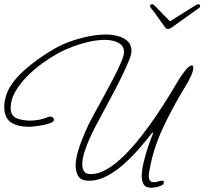

<svg xmlns="http://www.w3.org/2000/svg" viewBox="-26 -850 959 901"><path d="M684 31Q656 31 647.5 14Q639 -3 639 -23Q639 -51 648 -88.5Q657 -126 669.5 -163Q682 -200 693 -226L689 -228Q667 -200 634.5 -161.5Q602 -123 562.5 -86.5Q523 -50 479.5 -26Q436 -2 392 -2Q355 -2 342 -22.5Q329 -43 329 -71Q329 -100 338.5 -134.5Q348 -169 362 -203Q376 -237 389 -264Q398 -283 417.5 -318.5Q437 -354 460.5 -397Q484 -440 506 -482Q528 -524 542 -557.5Q556 -591 556 -606Q556 -628 542.5 -640Q529 -652 508.5 -657.5Q488 -663 467 -663Q432 -663 392 -654Q352 -645 314 -630.5Q276 -616 246 -600Q212 -581 173.5 -553.5Q135 -526 101 -491.5Q67 -457 45.5 -419.5Q24 -382 24 -344Q24 -307 51 -295.5Q78 -284 115 -284Q160 -284 200 -301Q206 -303 209 -303Q217 -303 222 -298.5Q227 -294 227 -288Q227 -279 212 -273Q197 -267 176 -263Q155 -259 136.5 -257Q118 -255 111 -255Q56 -255 25 -276Q-6 -297 -6 -348Q-6 -375 3 -402.5Q12 -430 28 -453Q49 -485 84.5 -517Q120 -549 160.5 -577.5Q201 -606 236 -625Q268 -643 308.5 -657Q349 -671 391 -679.5Q433 -688 471 -688Q499 -688 526.5 -681Q554 -674 572.5 -657Q591 -640 591 -610Q591 -594 576.5 -559.5Q562 -525 540 -480.5Q518 -436 494 -391Q470 -346 450 -309Q430 -272 420 -253Q408 -230 394 -198.5Q380 -167 370 -135.5Q360 -104 360 -78Q360 -60 368 -46.5Q376 -33 400 -33Q437 -33 477.5 -57Q518 -81 558 -121Q598 -161 636 -209.5Q674 -258 707 -307Q740 -356 766 -398Q792 -440 807 -466Q811 -473 823 -491.5Q835 -510 849.5 -526.5Q864 -543 874 -543Q879 -543 880 -539Q881 -535 881 -532Q881 -519 873 -500Q865 -481 854.5 -462.5Q844 -444 837 -433Q782 -343 737 -246Q692 -149 675 -48Q674 -42 673 -36Q672 -30 672 -23Q672 -12 677 -3.5Q682 5 697 5Q708 5 716.5 1.5Q725 -2 734 -2Q743 -2 743 6Q743 15 731.5 20.5Q720 26 706 28.5Q692 31 684 31ZM763 -714Q754 -714 750 -720Q740 -734 727 -752Q714 -770 702.5 -786.5Q691 -803 684 -810Q678 -817 678 -821Q678 -830 689 -830Q693 -830 696 -827Q711 -813 732.5 -790Q754 -767 772 -750Q799 -767 831.5 -787.5Q864 -808 885 -821Q895 -827 898.5 -828.5Q902 -830 905 -830Q913 -830 913 -822Q913 -815 906 -811L777 -719Q770 -714 763 -714Z"/></svg>

Font: Ms Madi
Style: Regular
Weight: 400
Designer: Robert E. Leuschke
Foundry: Robert E. Leuschke
Version: Version 1.010; ttfautohint (v1.8.3)